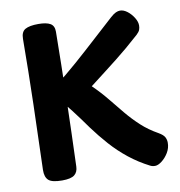

<svg xmlns="http://www.w3.org/2000/svg" viewBox="-88 -861 907 967"><g transform="rotate(-10 366.0 -377.0)"><path d="M235.7 -39.6Q234.9 -11.8 217.1 2.6Q199.3 17 153.9 17Q103 17 84.8 1.1Q66.7 -14.9 67.4 -51.7Q72.9 -214.1 77.4 -384.7Q81.9 -555.3 82.9 -719.3Q82.9 -755.3 104.7 -767.7Q126.4 -780 171.9 -780Q212.4 -780 232.7 -768.4Q252.9 -756.9 252.7 -726.6Q250.9 -557.9 246.4 -384.7Q241.9 -211.6 235.7 -39.6ZM538.3 -749.3Q554.9 -764.3 566.7 -769.7Q578.4 -775 588.6 -775Q606.8 -775 625.6 -760.6Q644.3 -746.2 657.4 -725.1Q670.6 -704 670.6 -685Q670.6 -673.1 666.9 -663Q663.2 -652.9 649.8 -640.2Q615 -608.9 585.4 -583.9Q555.8 -558.9 525.9 -535.3Q496.1 -511.7 461.4 -485.1Q426.7 -458.4 382.7 -424.4Q424.4 -383.7 456.7 -343.6Q489 -303.4 520.4 -265.7Q551.8 -228 588.2 -194.3Q624.6 -160.6 673.6 -133.1Q696.4 -119.9 703.4 -106.7Q710.3 -93.6 710.3 -77.9Q710.3 -51.1 696.1 -27.4Q681.8 -3.8 662.3 11.1Q642.9 26 627.8 26Q613.1 26 602.1 20Q547.1 -8 499.7 -45.7Q452.3 -83.4 412.2 -128.4Q372.1 -173.4 336.4 -222Q301.8 -271.1 265.2 -318.7Q228.6 -366.3 184.6 -408.3L203.9 -456.7Q265.9 -504.7 322.8 -554.7Q379.7 -604.7 433.2 -653.8Q486.8 -703 538.3 -749.3Z"/></g></svg>

Font: Playpen Sans
Style: Regular
Weight: 400
Designer: Laura Meseguer, Veronika Burian, José Scaglione, Kostas Bartsokas, Vera Evstafieva, Tom Grace, Yorlmar Campos
Foundry: TypeTogether
Version: Version 2.000